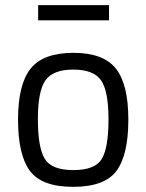

<svg xmlns="http://www.w3.org/2000/svg" viewBox="-20 -715 568 745"><path d="M265 -510Q381 -510 429.5 -449Q478 -388 478 -251Q478 -114 432 -52Q386 10 264 10Q142 10 96 -52Q50 -114 50 -251Q50 -388 99 -449Q148 -510 265 -510ZM265 -55Q349 -55 375 -98.5Q401 -142 401 -252Q401 -362 372 -403.5Q343 -445 264.5 -445Q186 -445 156.5 -403.5Q127 -362 127 -252.5Q127 -143 153.5 -99Q180 -55 265 -55ZM128 -636V-695H403V-636Z"/></svg>

Font: Titillium Web[RUS by Daymarius]
Style: Regular
Weight: 400
Designer: Cyrillization by Daymarius
Foundry: Cyrillization by Daymarius
Version: Version 1.002 September 11, 2018